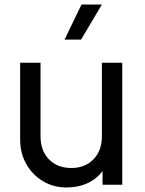

<svg xmlns="http://www.w3.org/2000/svg" viewBox="-20 -816 639 848"><path d="M274 12Q215 12 168.5 -16.5Q122 -45 95.5 -92.5Q69 -140 69 -198V-539H159V-214Q159 -150 196.5 -112Q234 -74 295 -74Q355 -74 392.5 -112Q430 -150 430 -214V-539H520V0H433V-61Q409 -27 367.5 -7.5Q326 12 274 12ZM265 -641 340 -796H430L338 -641Z"/></svg>

Font: Plus Jakarta Text
Style: Regular
Weight: 400
Designer: Gumpita Rahayu
Foundry: Tokotype Studio
Version: Version 1.000